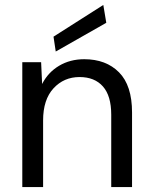

<svg xmlns="http://www.w3.org/2000/svg" viewBox="-20 -755 614 775"><path d="M70 0V-504H146L150 -416Q174 -463 218.5 -489.5Q263 -516 320 -516Q408 -516 460.5 -463Q513 -410 513 -301V0H429V-292Q429 -368 395.5 -406Q362 -444 301 -444Q238 -444 196 -398.5Q154 -353 154 -269V0ZM205 -547 196 -607 397 -735 409 -663Z"/></svg>

Font: DM Sans
Style: Regular
Weight: 400
Designer: Colophon Foundry, Jonny Pinhorn
Foundry: Colophon Foundry
Version: Version 4.004; ttfautohint (v1.8.4.7-5d5b)